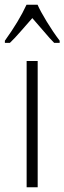

<svg xmlns="http://www.w3.org/2000/svg" viewBox="-41 -786 270 806"><path d="M186.5 -606Q170.9 -621.1 142.1 -655.3L94.7 -710Q70.3 -682.6 45.7 -654.1Q21 -625.5 0.5 -606H-20.5V-615.2Q38.6 -697.3 70.3 -766.1H116.7Q128.4 -739.3 155 -695.6Q181.6 -651.9 209.5 -615.2V-606ZM117.2 0H70.8V-529.8H117.2Z"/></svg>

Font: TypoPRO Open Sans Condensed
Style: Regular
Weight: 300
Width: 3
Foundry: Ascender Corporation
Version: Version 1.10